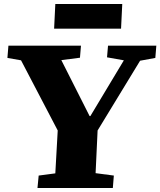

<svg xmlns="http://www.w3.org/2000/svg" viewBox="-20 -938 800 958"><path d="M427 -359H431L598 -637L514 -652L519 -710H760L755 -649L679 -635L467 -287L457 -74L548 -62L543 0H167L173 -62L256 -73L268 -287L85 -637L17 -649L22 -710H384L379 -650L286 -638ZM256 -918H590L584 -795H250Z"/></svg>

Font: Literata 36pt ExtraBold
Style: Italic
Weight: 800
Italic angle: -2°
Designer: Latin by Veronika Burian and Jose Scaglione. Greek by Irene Vlachou. Cyrillic by Vera Evstafieva
Foundry: TypeTogether
Version: Version 3.002